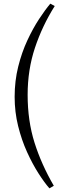

<svg xmlns="http://www.w3.org/2000/svg" viewBox="-20 -831 343 1049"><path d="M250 198Q222 166 189.5 115Q157 64 127.5 -1Q98 -66 79 -142.5Q60 -219 60 -302Q60 -389 79.5 -467Q99 -545 129.5 -610.5Q160 -676 193.5 -727Q227 -778 255 -811L279 -798Q211 -690 171 -570Q131 -450 131 -313Q131 -171 168.5 -52Q206 67 274 184Z"/></svg>

Font: Literata 36pt Light
Style: Regular
Weight: 300
Designer: Latin by Veronika Burian and Jose Scaglione. Greek by Irene Vlachou. Cyrillic by Vera Evstafieva.
Foundry: TypeTogether
Version: Version 3.002